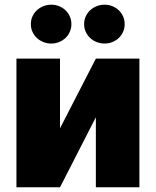

<svg xmlns="http://www.w3.org/2000/svg" viewBox="-20 -794 661 814"><path d="M234.4 -545.5V-250L386.4 -545.5H571V0H386.4V-296.9L234.4 0H49.7V-545.5ZM336.6 -691.8Q336.6 -709.5 343.6 -724.6Q350.5 -739.7 362.4 -750.7Q374.3 -761.7 390.1 -767.9Q405.9 -774.1 423.3 -774.1Q440.7 -774.1 456.1 -767.9Q471.6 -761.7 483.3 -750.7Q495 -739.7 501.8 -724.6Q508.5 -709.5 508.5 -691.8Q508.5 -674 501.8 -658.9Q495 -643.8 483.3 -632.8Q471.6 -621.8 456.1 -615.6Q440.7 -609.4 423.3 -609.4Q405.9 -609.4 390.1 -615.6Q374.3 -621.8 362.4 -632.8Q350.5 -643.8 343.6 -658.9Q336.6 -674 336.6 -691.8ZM110.8 -691.8Q110.8 -709.5 117.7 -724.6Q124.6 -739.7 136.5 -750.7Q148.4 -761.7 164.2 -767.9Q180 -774.1 197.4 -774.1Q214.8 -774.1 230.3 -767.9Q245.7 -761.7 257.5 -750.7Q269.2 -739.7 275.9 -724.6Q282.7 -709.5 282.7 -691.8Q282.7 -674 275.9 -658.9Q269.2 -643.8 257.5 -632.8Q245.7 -621.8 230.3 -615.6Q214.8 -609.4 197.4 -609.4Q180 -609.4 164.2 -615.6Q148.4 -621.8 136.5 -632.8Q124.6 -643.8 117.7 -658.9Q110.8 -674 110.8 -691.8Z"/></svg>

Font: Inter P Black
Style: Regular
Weight: 900
Designer: Rasmus Andersson
Foundry: rsms
Version: Version 3.018;git-588b23468